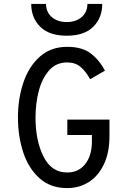

<svg xmlns="http://www.w3.org/2000/svg" viewBox="-20 -952 656 984"><path d="M72 -350Q72 -447 100 -529.5Q128 -612 184.5 -662Q241 -712 324 -712Q400 -712 444 -679Q488 -646 518 -590L442 -546Q420 -586 393 -609Q366 -632 324 -632Q267 -632 231 -590.5Q195 -549 178.5 -485Q162 -421 162 -350Q162 -231 203 -149.5Q244 -68 324 -68Q383 -68 417 -111.5Q451 -155 451 -227V-260H325V-339H541V-255Q541 -170 512.5 -110Q484 -50 435 -19Q386 12 324 12Q239 12 182.5 -38.5Q126 -89 99 -171.5Q72 -254 72 -350ZM140 -932H216Q216 -890 245.5 -864.5Q275 -839 322 -839Q369 -839 398.5 -864.5Q428 -890 428 -932H504Q504 -861 458 -815Q412 -769 322 -769Q232 -769 186 -815Q140 -861 140 -932Z"/></svg>

Font: Overpass Mono
Style: Regular
Weight: 400
Monospace: yes
Designer: Delve Withrington, Dave Bailey
Foundry: Delve Fonts
Version: Version 1.000;DELV;Overpass